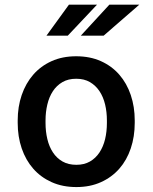

<svg xmlns="http://www.w3.org/2000/svg" viewBox="-20 -774 640 805"><path d="M54.2 -269Q54.2 -326.2 71 -375.5Q87.9 -424.8 119.4 -460.9Q150.9 -497.1 196.3 -517.6Q241.7 -538.1 299.3 -538.1Q357.4 -538.1 403.1 -517.6Q448.7 -497.1 480.2 -460.9Q511.7 -424.8 528.3 -375.5Q544.9 -326.2 544.9 -269V-258.8Q544.9 -201.2 528.3 -151.9Q511.7 -102.5 480.2 -66.7Q448.7 -30.8 403.3 -10.3Q357.9 10.3 300.3 10.3Q242.2 10.3 196.5 -10.3Q150.9 -30.8 119.4 -66.7Q87.9 -102.5 71 -151.9Q54.2 -201.2 54.2 -258.8ZM170.9 -258.8Q170.9 -222.7 178.5 -190.9Q186 -159.2 201.9 -135Q217.8 -110.8 242.2 -96.9Q266.6 -83 300.3 -83Q333 -83 357.2 -96.9Q381.3 -110.8 397.2 -135Q413.1 -159.2 420.7 -190.9Q428.2 -222.7 428.2 -258.8V-269Q428.2 -304.2 420.7 -335.9Q413.1 -367.7 397.2 -391.6Q381.3 -415.5 357.2 -429.7Q333 -443.8 299.3 -443.8Q266.1 -443.8 241.7 -429.7Q217.3 -415.5 201.7 -391.6Q186 -367.7 178.5 -335.9Q170.9 -304.2 170.9 -269ZM438.5 -754.4H564L414.6 -624.5H318.8ZM269 -754.4H386.7L264.2 -624.5H174.8Z"/></svg>

Font: Roboto Mono
Style: Regular
Weight: 500
Designer: Google
Version: Version 2.000986; 2015; ttfautohint (v1.3)